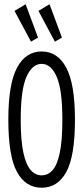

<svg xmlns="http://www.w3.org/2000/svg" viewBox="-20 -868 390 899"><path d="M175 11Q100 11 59.5 -63Q19 -137 19 -308Q19 -474 59.5 -550.5Q100 -627 175 -627Q250 -627 290.5 -550.5Q331 -474 331 -308Q331 -137 290.5 -63Q250 11 175 11ZM175 -47Q205 -47 226.5 -71.5Q248 -96 260 -153Q272 -210 272 -308Q272 -448 245.5 -508.5Q219 -569 175 -569Q131 -569 104 -508.5Q77 -448 77 -308Q77 -210 89.5 -153Q102 -96 124 -71.5Q146 -47 175 -47ZM125 -673 48 -817 100 -848 158 -692ZM237 -673 160 -817 212 -848 270 -692Z"/></svg>

Font: Inconsolata ExtraCondensed
Style: Regular
Weight: 400
Width: 2
Monospace: yes
Designer: Raph Levien, Cyreal, Brenton Simpson
Foundry: Raph Levien, Cyreal, Google
Version: Version 3.000; ttfautohint (v1.8.2.53-6de2)